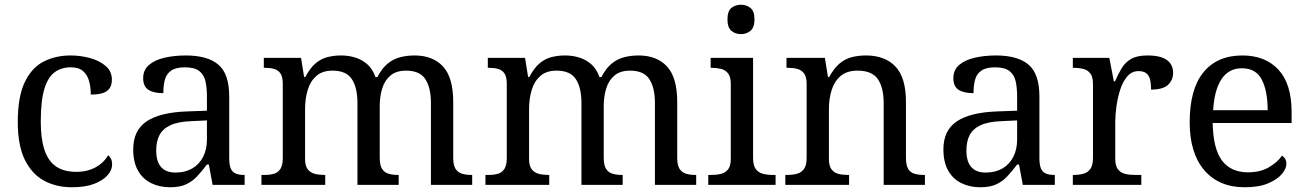

<svg xmlns="http://www.w3.org/2000/svg" viewBox="-20 -780 5519 810"><path d="M283 10Q217 10 165.5 -18Q114 -46 84.5 -106.5Q55 -167 55 -265Q55 -372 84.5 -433.5Q114 -495 164.5 -520.5Q215 -546 278 -546Q320 -546 360 -535Q400 -524 426 -501.5Q452 -479 452 -444Q452 -421 442 -407Q432 -393 412.5 -387Q393 -381 363 -381Q363 -413 355.5 -439Q348 -465 330 -480.5Q312 -496 278 -496Q240 -496 211.5 -476Q183 -456 167.5 -406Q152 -356 152 -266Q152 -195 167.5 -148Q183 -101 216 -78Q249 -55 303 -55Q334 -55 360 -64Q386 -73 405.5 -89Q425 -105 436 -125Q444 -119 448.5 -109.5Q453 -100 453 -86Q453 -63 434 -41Q415 -19 377.5 -4.5Q340 10 283 10Z M697 10Q653 10 617.5 -7.5Q582 -25 562 -60.5Q542 -96 542 -150Q542 -230 598.5 -268Q655 -306 770 -310L853 -313V-373Q853 -409 847 -436.5Q841 -464 821 -480Q801 -496 760 -496Q722 -496 702 -482Q682 -468 675.5 -443.5Q669 -419 669 -387Q627 -387 605.5 -401.5Q584 -416 584 -450Q584 -485 608.5 -506Q633 -527 674 -536.5Q715 -546 764 -546Q856 -546 901.5 -507Q947 -468 947 -373V-114Q947 -86 953 -70.5Q959 -55 973 -48.5Q987 -42 1009 -42H1012V0H877L861 -86H853Q832 -58 812 -36.5Q792 -15 765.5 -2.5Q739 10 697 10ZM720 -52Q761 -52 790.5 -69Q820 -86 836.5 -117.5Q853 -149 853 -191V-272L789 -269Q732 -267 699.5 -252Q667 -237 653 -210.5Q639 -184 639 -145Q639 -114 648 -93.5Q657 -73 675 -62.5Q693 -52 720 -52Z M1083 0V-42H1096Q1119 -42 1136 -47Q1153 -52 1163 -67.5Q1173 -83 1173 -114V-426Q1173 -456 1163 -470.5Q1153 -485 1135.5 -489.5Q1118 -494 1096 -494H1093V-536H1250L1263 -455H1268Q1288 -493 1311 -512.5Q1334 -532 1361 -539Q1388 -546 1419 -546Q1451 -546 1479.5 -537Q1508 -528 1530 -508.5Q1552 -489 1564 -455H1572Q1592 -493 1616.5 -512.5Q1641 -532 1669.5 -539Q1698 -546 1729 -546Q1806 -546 1849 -499.5Q1892 -453 1892 -350V-114Q1892 -83 1902 -67.5Q1912 -52 1929.5 -47Q1947 -42 1969 -42H1972V0H1798V-345Q1798 -410 1774.5 -446Q1751 -482 1693 -482Q1652 -482 1627.5 -461.5Q1603 -441 1592.5 -407Q1582 -373 1582 -333V-114Q1582 -83 1592 -67.5Q1602 -52 1619.5 -47Q1637 -42 1659 -42H1662V0H1488V-345Q1488 -410 1464.5 -446Q1441 -482 1383 -482Q1340 -482 1314.5 -459.5Q1289 -437 1278 -400Q1267 -363 1267 -320V-109Q1267 -80 1278.5 -65.5Q1290 -51 1308.5 -46.5Q1327 -42 1349 -42H1352V0Z M2028 0V-42H2041Q2064 -42 2081 -47Q2098 -52 2108 -67.5Q2118 -83 2118 -114V-426Q2118 -456 2108 -470.5Q2098 -485 2080.5 -489.5Q2063 -494 2041 -494H2038V-536H2195L2208 -455H2213Q2233 -493 2256 -512.5Q2279 -532 2306 -539Q2333 -546 2364 -546Q2396 -546 2424.5 -537Q2453 -528 2475 -508.5Q2497 -489 2509 -455H2517Q2537 -493 2561.5 -512.5Q2586 -532 2614.5 -539Q2643 -546 2674 -546Q2751 -546 2794 -499.5Q2837 -453 2837 -350V-114Q2837 -83 2847 -67.5Q2857 -52 2874.5 -47Q2892 -42 2914 -42H2917V0H2743V-345Q2743 -410 2719.5 -446Q2696 -482 2638 -482Q2597 -482 2572.5 -461.5Q2548 -441 2537.5 -407Q2527 -373 2527 -333V-114Q2527 -83 2537 -67.5Q2547 -52 2564.5 -47Q2582 -42 2604 -42H2607V0H2433V-345Q2433 -410 2409.5 -446Q2386 -482 2328 -482Q2285 -482 2259.5 -459.5Q2234 -437 2223 -400Q2212 -363 2212 -320V-109Q2212 -80 2223.5 -65.5Q2235 -51 2253.5 -46.5Q2272 -42 2294 -42H2297V0Z M2968 0V-42H2981Q3003 -42 3021.5 -46.5Q3040 -51 3051.5 -65.5Q3063 -80 3063 -109V-426Q3063 -456 3051.5 -470.5Q3040 -485 3021.5 -489.5Q3003 -494 2981 -494H2978V-536H3157V-114Q3157 -83 3168 -67.5Q3179 -52 3198 -47Q3217 -42 3239 -42H3252V0ZM3106 -636Q3082 -636 3065.5 -650Q3049 -664 3049 -698Q3049 -733 3065.5 -746.5Q3082 -760 3106 -760Q3129 -760 3146 -746.5Q3163 -733 3163 -698Q3163 -664 3146 -650Q3129 -636 3106 -636Z M3293 0V-42H3301Q3324 -42 3342.5 -47Q3361 -52 3372 -67.5Q3383 -83 3383 -114V-426Q3383 -456 3372 -470.5Q3361 -485 3343 -489.5Q3325 -494 3303 -494H3298V-536H3460L3473 -455H3478Q3499 -493 3522.5 -512.5Q3546 -532 3574 -539Q3602 -546 3634 -546Q3713 -546 3757.5 -499.5Q3802 -453 3802 -350V-114Q3802 -83 3811.5 -67.5Q3821 -52 3838 -47Q3855 -42 3877 -42H3882V0H3708V-345Q3708 -410 3683.5 -446Q3659 -482 3598 -482Q3553 -482 3526.5 -459.5Q3500 -437 3488.5 -400Q3477 -363 3477 -320V-109Q3477 -80 3488 -65.5Q3499 -51 3517 -46.5Q3535 -42 3557 -42H3562V0Z M4115 10Q4071 10 4035.5 -7.5Q4000 -25 3980 -60.5Q3960 -96 3960 -150Q3960 -230 4016.5 -268Q4073 -306 4188 -310L4271 -313V-373Q4271 -409 4265 -436.5Q4259 -464 4239 -480Q4219 -496 4178 -496Q4140 -496 4120 -482Q4100 -468 4093.5 -443.5Q4087 -419 4087 -387Q4045 -387 4023.5 -401.5Q4002 -416 4002 -450Q4002 -485 4026.5 -506Q4051 -527 4092 -536.5Q4133 -546 4182 -546Q4274 -546 4319.5 -507Q4365 -468 4365 -373V-114Q4365 -86 4371 -70.5Q4377 -55 4391 -48.5Q4405 -42 4427 -42H4430V0H4295L4279 -86H4271Q4250 -58 4230 -36.5Q4210 -15 4183.5 -2.5Q4157 10 4115 10ZM4138 -52Q4179 -52 4208.5 -69Q4238 -86 4254.5 -117.5Q4271 -149 4271 -191V-272L4207 -269Q4150 -267 4117.5 -252Q4085 -237 4071 -210.5Q4057 -184 4057 -145Q4057 -114 4066 -93.5Q4075 -73 4093 -62.5Q4111 -52 4138 -52Z M4506 0V-42H4509Q4532 -42 4550.5 -47Q4569 -52 4580 -67.5Q4591 -83 4591 -114V-426Q4591 -456 4579.5 -470.5Q4568 -485 4549.5 -489.5Q4531 -494 4509 -494H4506V-536H4660L4679 -437H4684Q4697 -467 4712 -492Q4727 -517 4752 -531.5Q4777 -546 4821 -546Q4876 -546 4902.5 -527Q4929 -508 4929 -473Q4929 -442 4907.5 -422Q4886 -402 4836 -402Q4836 -430 4831 -447Q4826 -464 4814.5 -472Q4803 -480 4783 -480Q4755 -480 4736 -458Q4717 -436 4706 -402Q4695 -368 4690 -331.5Q4685 -295 4685 -266V-109Q4685 -80 4696.5 -65.5Q4708 -51 4726.5 -46.5Q4745 -42 4767 -42H4795V0Z M5231 10Q5122 10 5060.5 -62Q4999 -134 4999 -264Q4999 -404 5057 -475Q5115 -546 5221 -546Q5318 -546 5373.5 -486Q5429 -426 5429 -307V-261H5096Q5098 -152 5135.5 -102.5Q5173 -53 5245 -53Q5297 -53 5333.5 -74.5Q5370 -96 5388 -123Q5395 -120 5401 -111Q5407 -102 5407 -89Q5407 -69 5388 -46Q5369 -23 5330 -6.5Q5291 10 5231 10ZM5328 -315Q5328 -395 5303.5 -443.5Q5279 -492 5219 -492Q5164 -492 5133.5 -446.5Q5103 -401 5098 -315Z"/></svg>

Font: Noto Serif Armenian
Style: Regular
Weight: 400
Designer: Monotype Design Team
Foundry: Monotype Imaging Inc.
Version: Version 2.007